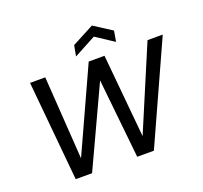

<svg xmlns="http://www.w3.org/2000/svg" viewBox="-151 -1091 1339 1267"><g transform="rotate(-20 518.5 -458.0)"><path d="M171 0 105 -700H212L251 -117L517 -700H628L683 -116L930 -700H1037L720 0H603L545 -557L286 0ZM450 -760 464 -835 618 -916 744 -835 731 -760 605 -843Z"/></g></svg>

Font: DM Sans 10pt Medium
Style: Italic
Weight: 500
Italic angle: -10°
Version: Version 4.004;gftools[0.9.30]